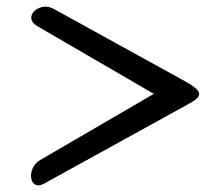

<svg xmlns="http://www.w3.org/2000/svg" viewBox="-20 -596 646 573"><path d="M111.3 -47.9 544.4 -286.6C590.3 -311 580.6 -325.7 534.7 -352.1L140.6 -569.3C96.2 -594.2 46.4 -543.9 90.3 -518.6L439 -315.9L99.6 -118.2C57.6 -93.8 66.9 -23.4 111.3 -47.9Z"/></svg>

Font: Courgette
Style: Regular
Weight: 400
Designer: Karolina Lach
Foundry: Karolina Lach
Version: Version 1.002